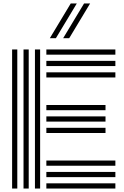

<svg xmlns="http://www.w3.org/2000/svg" viewBox="-20 -1090 717 1110"><path d="M182 0V-804H212V0ZM50 0V-804H80V0ZM116 0V-804H146V0ZM248 -774V-804H647V-774ZM248 -708V-738H647V-708ZM248 -642V-672H647V-642ZM248 -453V-483H590V-453ZM248 -387V-417H590V-387ZM248 -321V-351H590V-321ZM248 -132V-162H647V-132ZM248 -66V-96H647V-66ZM248 0V-30H647V0ZM303 -869 424 -1070H389L268 -869ZM380 -869 501 -1070H466L345 -869Z"/></svg>

Font: Zen Tokyo Zoo
Style: Regular
Weight: 400
Designer: Yoshimichi Ohira
Foundry: A-1 Corp ZenFonts
Version: Version 1.002; ttfautohint (v1.8.3)